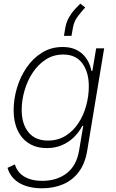

<svg xmlns="http://www.w3.org/2000/svg" viewBox="-20 -809 632 1045"><path d="M208.5 215.8Q157.2 215.8 118.2 202.1Q79.1 188.5 54.7 163.3Q30.3 138.2 21 104.5L61 85.9Q68.4 112.3 87.2 132.3Q106 152.3 136.5 163.8Q167 175.3 210 175.3Q289.6 175.3 343.3 133.8Q397 92.3 410.6 9.3L433.1 -124.5L428.2 -124Q409.7 -88.4 381.1 -61Q352.5 -33.7 315.7 -18.3Q278.8 -2.9 234.9 -2.9Q179.2 -2.9 138.7 -27.8Q98.1 -52.7 76.2 -99.1Q54.2 -145.5 54.2 -208.5Q54.2 -269.5 72.3 -330.3Q90.3 -391.1 125 -441.7Q159.7 -492.2 209 -522.7Q258.3 -553.2 320.8 -553.2Q356.4 -553.2 383.5 -543Q410.6 -532.7 429.7 -514.4Q448.7 -496.1 460.7 -472.7Q472.7 -449.2 477.5 -422.9L482.9 -423.8L503.4 -545.9H546.9L454.1 14.2Q442.4 82 408.7 127Q375 171.9 323.7 193.8Q272.5 215.8 208.5 215.8ZM240.7 -43.9Q295.4 -43.9 337.2 -70.1Q378.9 -96.2 407 -139.2Q435.1 -182.1 449.2 -234.4Q463.4 -286.6 463.4 -339.4Q463.4 -416.5 428 -464.4Q392.6 -512.2 324.2 -512.2Q271 -512.2 229.2 -485.1Q187.5 -458 158.2 -413.8Q128.9 -369.6 113.5 -316.2Q98.1 -262.7 98.1 -210.4Q98.1 -134.3 135 -89.1Q171.9 -43.9 240.7 -43.9ZM328.1 -613.8 335.4 -657.7Q340.8 -688.5 355.2 -713.9Q369.6 -739.3 387 -758.1Q404.3 -776.9 417 -789.1L443.8 -768.6Q424.8 -747.6 403.8 -720.5Q382.8 -693.4 376.5 -656.2L369.1 -613.8Z"/></svg>

Font: Inter ExtraLight
Style: Italic
Weight: 250
Italic angle: -9.3988°
Designer: Rasmus Andersson
Foundry: rsms
Version: Version 4.001;git-66647c0bb